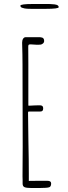

<svg xmlns="http://www.w3.org/2000/svg" viewBox="-20 -940 343 966"><path d="M253.9 -918Q242.7 -919.4 231.4 -919.7Q220.2 -919.9 203.1 -919.9H146.5Q83.5 -919.9 82.5 -911.6Q82.5 -908.2 85 -904.8Q87.9 -900.9 104 -897.5Q113.3 -895.5 135.7 -895.5H155.3H211.4Q274.4 -895.5 275.4 -903.8Q275.4 -909.7 270.5 -913.1Q265.6 -916.5 253.9 -918ZM136.7 5.9H179.2Q217.8 5.9 228 2Q237.3 -1.5 237.3 -17.1Q237.3 -30.3 218.8 -30.3H210H167.5L125 -29.8V-66.9Q125 -133.8 123 -225.6Q121.1 -316.9 121.1 -374Q121.1 -378.9 125 -378.9H182.1Q190.4 -378.9 193.8 -382.6Q197.3 -386.2 197.3 -395.5Q197.3 -410.2 180.7 -410.2Q160.2 -410.2 126.5 -408.2H125.5H124.5Q122.6 -408.2 122.6 -410.2V-535.2V-620.1Q122.1 -657.7 122.1 -705.1Q122.1 -712.4 124.3 -714.6Q126.5 -716.8 133.8 -716.8L149.9 -715.8L166 -714.8Q178.2 -714.8 182.6 -715.3Q189.5 -715.8 195.8 -720.9Q202.1 -726.1 202.1 -733.9Q202.1 -747.6 191.9 -751Q187 -752.4 182.4 -752.7Q177.7 -752.9 171.4 -752.9H109.4Q101.1 -752.9 96.2 -745.1Q91.3 -737.3 91.3 -725.1Q93.3 -662.6 93.3 -613.8L94.2 -201.2L93.3 -55.2V-53.2Q93.3 -43 93.8 -34.7V-16.1Q93.8 -2.4 103.5 1.7Q113.3 5.9 136.7 5.9Z"/></svg>

Font: Amatica SC
Style: Regular
Weight: 400
Designer: Vernon Adams, Ben Nathan
Foundry: newtypography
Version: Version 2.001